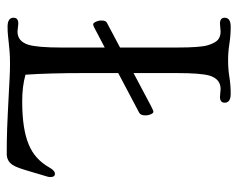

<svg xmlns="http://www.w3.org/2000/svg" viewBox="-88 -614 712 576"><g transform="rotate(90 268.0 -326.0)"><path d="M60.1 7.3Q33.2 7.3 33.2 -10.7Q33.2 -24.9 50.8 -24.9L74.7 -22.5Q104 -22.5 114.3 -55.2Q122.6 -83 122.6 -154.8V-284.2L62 -252.4Q56.2 -249.5 52.7 -249.5Q49.3 -249.5 45.4 -257.3Q41.5 -265.1 41.5 -274.4Q41.5 -287.1 47.9 -290.5L122.6 -330.1V-499.5Q122.6 -571.3 115.7 -593.5Q108.9 -615.7 99.4 -623.8Q89.8 -631.8 74.7 -631.8L50.8 -629.9Q33.2 -629.9 33.2 -644Q33.2 -662.1 60.1 -662.1Q86.9 -662.1 111.1 -658.2Q135.3 -654.3 161.4 -654.3Q187.5 -654.3 211.2 -658.2Q234.9 -662.1 261.5 -662.1Q288.1 -662.1 288.1 -644Q288.1 -629.9 270.5 -629.9L247.1 -631.8Q217.3 -631.8 207 -599.1Q199.2 -573.2 199.2 -499.5V-370.6L295.9 -421.9Q311.5 -430.2 315.4 -430.2Q319.3 -430.2 322.8 -422.6Q326.2 -415 326.2 -406.7Q326.2 -392.1 318.4 -387.7L199.2 -324.7V-223.6Q199.2 -116.7 204.1 -46.4Q239.7 -36.6 283 -36.6Q326.2 -36.6 358.2 -41.5Q390.1 -46.4 413.6 -56.2Q457.5 -74.2 481.9 -117.2Q491.7 -134.8 501.5 -134.8Q511.2 -134.8 511.2 -120.6Q511.2 -114.7 507.8 -105.5Q503.9 -92.8 496.6 -67.6Q489.3 -42.5 484.6 -29.1Q480 -15.6 474.1 -6.8Q462.4 9.8 441.7 9.8Q420.9 9.8 402.3 9.5Q383.8 9.3 363.5 8.5Q343.3 7.8 319.8 6.6Q296.4 5.4 266.6 3.9Q236.8 2.4 214.8 1.2Q192.9 0 171.1 0Q149.4 0 135 1.2Q120.6 2.4 108.9 3.7Q97.2 4.9 85.9 6.1Q74.7 7.3 60.1 7.3Z"/></g></svg>

Font: Ovo
Style: Regular
Weight: 400
Designer: Nicole Fally
Foundry: Sorkin Type Co.
Version: Version 1.001